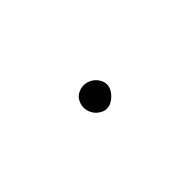

<svg xmlns="http://www.w3.org/2000/svg" viewBox="-22 -413 145 145"><g transform="rotate(45 50.0 -340.5)"><path d="M38 -340Q38 -337 39.5 -334Q41 -331 44 -329.5Q47 -328 50 -328Q53 -328 56 -329.5Q59 -331 61 -334Q63 -337 63 -340Q63 -343 61 -346Q59 -349 56 -351Q53 -353 50 -353Q47 -353 44 -351Q41 -349 39.5 -346Q38 -343 38 -340Z"/></g></svg>

Font: Linefont Thin
Style: Regular
Weight: 100
Monospace: yes
Version: Version 3.002;gftools[0.9.33]